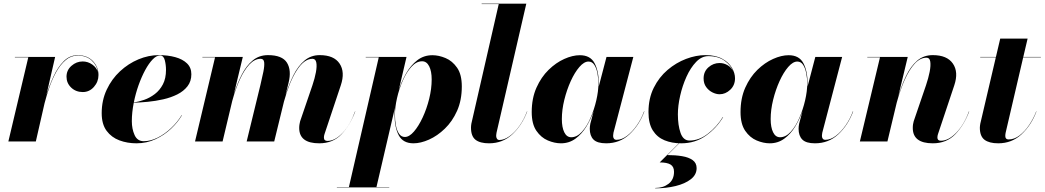

<svg xmlns="http://www.w3.org/2000/svg" viewBox="-20 -770 5685 1045"><path d="M134 -458H61V-460H280L232.5 -252.5Q248.5 -305.5 271.8 -355.2Q295 -405 327.2 -437.2Q359.5 -469.5 402.5 -469.5Q455.5 -469.5 485.8 -437.2Q516 -405 516 -361.5Q516 -325 491.2 -297Q466.5 -269 430.5 -269Q393 -269 367.5 -293.2Q342 -317.5 342 -352.5Q342 -388 369 -411.8Q396 -435.5 430 -435.5Q458.5 -435.5 482.5 -418.5Q506.5 -401.5 513 -377Q508 -414 479 -440.8Q450 -467.5 402.5 -467.5Q366.5 -467.5 338 -443.5Q309.5 -419.5 287.5 -380.8Q265.5 -342 249.5 -296.8Q233.5 -251.5 222.5 -208L175 0H25.5Z M697.5 -110.5Q697.5 -68.5 712.5 -35Q727.5 -1.5 762.5 -1.5Q799.5 -1.5 838.2 -21Q877 -40.5 911.2 -72.8Q945.5 -105 968.5 -143H970.5Q948 -104.5 911 -69.5Q874 -34.5 826 -12.2Q778 10 722.5 10Q673 10 630 -6Q587 -22 560.2 -58Q533.5 -94 533.5 -154Q533.5 -224 560.8 -282Q588 -340 633.2 -382Q678.5 -424 733.5 -447Q788.5 -470 844.5 -470Q893.5 -470 933.8 -459Q974 -448 997.8 -425Q1021.5 -402 1021.5 -366Q1021.5 -327.5 1000.5 -300.5Q979.5 -273.5 945 -256.2Q910.5 -239 868.8 -229.5Q827 -220 785 -216Q743 -212 708 -211Q703 -185.5 700.2 -160Q697.5 -134.5 697.5 -110.5ZM851 -468Q831.5 -468 810.8 -446.5Q790 -425 770.2 -388.5Q750.5 -352 734.2 -306.5Q718 -261 708.5 -213Q735 -216 765.2 -226.8Q795.5 -237.5 822.5 -258Q849.5 -278.5 866.5 -310.8Q883.5 -343 883.5 -390Q883.5 -416.5 877 -442.2Q870.5 -468 851 -468Z M1472.5 0H1322.5L1397.5 -308Q1407 -347.5 1413.5 -379.8Q1420 -412 1417.8 -431Q1415.5 -450 1398.5 -450Q1366.5 -450 1338 -420Q1309.5 -390 1285.8 -338.2Q1262 -286.5 1244 -220.5L1191.5 0H1041.5L1150.5 -458H1081.5V-460H1301.5L1252.5 -256Q1270.5 -314.5 1295.5 -363.2Q1320.5 -412 1355.5 -441Q1390.5 -470 1438.5 -470Q1516 -470 1541.8 -428.8Q1567.5 -387.5 1550.5 -319L1534 -252.5Q1552.5 -312 1577.5 -361.5Q1602.5 -411 1637.5 -440.5Q1672.5 -470 1720 -470Q1797.5 -470 1828.2 -424Q1859 -378 1835 -306L1746 -39.5Q1743 -30.5 1743 -21.5Q1743 -3 1762 -3Q1803.5 -3 1845 -47.2Q1886.5 -91.5 1912.5 -164L1913.5 -163Q1885 -88 1838.5 -39Q1792 10 1717.5 10Q1608.5 10 1608.5 -73.5Q1608.5 -85 1610.2 -94Q1612 -103 1613.5 -110L1680.5 -306Q1693.5 -344.5 1699.5 -377.2Q1705.5 -410 1701.5 -430Q1697.5 -450 1680.5 -450Q1635.5 -450 1595.2 -387.2Q1555 -324.5 1525.5 -217Z M2127.5 -145.5Q2127.5 -163 2129.5 -183.5L2029 248H2098.5V250H1813.5V248H1879L2041.5 -458H1970.5V-460H2192.5L2150.5 -280Q2165.5 -327.5 2190.5 -371Q2215.5 -414.5 2251 -442Q2286.5 -469.5 2333.5 -469.5Q2368 -469.5 2405 -454Q2442 -438.5 2467.8 -401.5Q2493.5 -364.5 2493.5 -299.5Q2493.5 -224.5 2467.8 -166.8Q2442 -109 2401.2 -69.8Q2360.5 -30.5 2315 -10.2Q2269.5 10 2230.5 10Q2173.5 10 2150.5 -33.2Q2127.5 -76.5 2127.5 -145.5ZM2129.5 -145.5Q2129.5 -115 2134.8 -87.2Q2140 -59.5 2152 -42Q2164 -24.5 2183.5 -24.5Q2207.5 -24.5 2233 -54Q2258.5 -83.5 2280.5 -130.8Q2302.5 -178 2316 -232.5Q2329.5 -287 2329.5 -337.5Q2329.5 -382.5 2315.8 -409.5Q2302 -436.5 2277.5 -436.5Q2246.5 -436.5 2219.5 -406.8Q2192.5 -377 2172.2 -331.2Q2152 -285.5 2140.8 -235.8Q2129.5 -186 2129.5 -145.5Z M2849.5 -163Q2821 -88 2768.5 -39Q2716 10 2641.5 10Q2593 10 2568.2 -9.2Q2543.5 -28.5 2543.5 -75Q2543.5 -85 2545.5 -97L2694.5 -748H2601.5V-750H2844.5L2682.5 -48Q2682 -43.5 2681.2 -38.8Q2680.5 -34 2680.5 -30Q2680.5 -22 2684.8 -15Q2689 -8 2698.5 -8Q2723.5 -8 2752 -28Q2780.5 -48 2806 -83.2Q2831.5 -118.5 2848.5 -164Z M3239 -314Q3239 -306 3238.5 -298L3281 -460H3427L3319 -48Q3318.5 -43.5 3317.8 -38.8Q3317 -34 3317 -30Q3317 -21.5 3321.5 -15.2Q3326 -9 3335.5 -9Q3364 -9 3392.8 -30.8Q3421.5 -52.5 3446 -87.8Q3470.5 -123 3485.5 -164L3487 -163Q3458.5 -88 3406 -39Q3353.5 10 3279 10Q3230.5 10 3210.2 -10.5Q3190 -31 3190 -69Q3190 -73 3190.8 -82Q3191.5 -91 3193 -97L3211.5 -166.5Q3196 -121 3171.2 -80.8Q3146.5 -40.5 3112 -15.2Q3077.5 10 3033 10Q2998.5 10 2961.8 -5.5Q2925 -21 2899.5 -58Q2874 -95 2874 -160Q2874 -235 2899.8 -292.8Q2925.5 -350.5 2965.8 -389.8Q3006 -429 3051.2 -449.2Q3096.5 -469.5 3136 -469.5Q3193 -469.5 3216 -426.2Q3239 -383 3239 -314ZM3237 -314Q3237 -344.5 3231.5 -372.2Q3226 -400 3214.2 -417.5Q3202.5 -435 3183 -435Q3159 -435 3133.5 -405.5Q3108 -376 3086.5 -328.8Q3065 -281.5 3051.5 -227Q3038 -172.5 3038 -122Q3038 -77 3051.2 -50Q3064.5 -23 3089 -23Q3120 -23 3147 -52.5Q3174 -82 3194 -128Q3214 -174 3225.5 -223.8Q3237 -273.5 3237 -314Z M3648.5 165Q3648.5 137 3629.5 125.5Q3610.5 114 3570.5 114L3687.5 -3H3689.5L3612.5 74Q3656 74 3692.2 80Q3728.5 86 3750 101.5Q3771.5 117 3771.5 145Q3771.5 181 3740 205.5Q3708.5 230 3657.2 242.5Q3606 255 3546.5 255V253Q3589.5 253 3619 230.2Q3648.5 207.5 3648.5 165ZM3916 -133Q3880 -73 3822 -31.5Q3764 10 3687.5 10Q3637 10 3596.8 -6.5Q3556.5 -23 3533 -60.2Q3509.5 -97.5 3509.5 -160Q3509.5 -234.5 3538.2 -292.2Q3567 -350 3613.5 -389.5Q3660 -429 3714.2 -449.5Q3768.5 -470 3819.5 -470Q3875 -470 3910.8 -450.2Q3946.5 -430.5 3963.5 -401.2Q3980.5 -372 3980.5 -344Q3980.5 -306 3954.5 -281.5Q3928.5 -257 3896.5 -257Q3878 -257 3857.8 -267Q3837.5 -277 3823.5 -296.2Q3809.5 -315.5 3809.5 -343Q3809.5 -380.5 3836 -403.8Q3862.5 -427 3896.5 -427Q3920 -427 3940.5 -414.8Q3961 -402.5 3971 -381Q3958.5 -414 3924 -439.2Q3889.5 -464.5 3835.5 -464.5Q3799 -464.5 3768.8 -433Q3738.5 -401.5 3716.2 -352.2Q3694 -303 3681.8 -248.5Q3669.5 -194 3669.5 -148Q3669.5 -88.5 3684 -46.8Q3698.5 -5 3733 -5Q3785 -5 3833.5 -42.8Q3882 -80.5 3914 -133Z M4375.5 -314Q4375.5 -306 4375 -298L4417.5 -460H4563.5L4455.5 -48Q4455 -43.5 4454.2 -38.8Q4453.5 -34 4453.5 -30Q4453.5 -21.5 4458 -15.2Q4462.5 -9 4472 -9Q4500.5 -9 4529.2 -30.8Q4558 -52.5 4582.5 -87.8Q4607 -123 4622 -164L4623.5 -163Q4595 -88 4542.5 -39Q4490 10 4415.5 10Q4367 10 4346.8 -10.5Q4326.5 -31 4326.5 -69Q4326.5 -73 4327.2 -82Q4328 -91 4329.5 -97L4348 -166.5Q4332.5 -121 4307.8 -80.8Q4283 -40.5 4248.5 -15.2Q4214 10 4169.5 10Q4135 10 4098.2 -5.5Q4061.5 -21 4036 -58Q4010.5 -95 4010.5 -160Q4010.5 -235 4036.2 -292.8Q4062 -350.5 4102.2 -389.8Q4142.5 -429 4187.8 -449.2Q4233 -469.5 4272.5 -469.5Q4329.5 -469.5 4352.5 -426.2Q4375.5 -383 4375.5 -314ZM4373.5 -314Q4373.5 -344.5 4368 -372.2Q4362.5 -400 4350.8 -417.5Q4339 -435 4319.5 -435Q4295.5 -435 4270 -405.5Q4244.5 -376 4223 -328.8Q4201.5 -281.5 4188 -227Q4174.5 -172.5 4174.5 -122Q4174.5 -77 4187.8 -50Q4201 -23 4225.5 -23Q4256.5 -23 4283.5 -52.5Q4310.5 -82 4330.5 -128Q4350.5 -174 4362 -223.8Q4373.5 -273.5 4373.5 -314Z M4769.5 -458H4700.5V-460H4920.5L4869 -245Q4887.5 -307.5 4912.2 -358.5Q4937 -409.5 4972 -439.8Q5007 -470 5057 -470Q5134.5 -470 5166.2 -424Q5198 -378 5174 -306L5085 -39.5Q5082 -30.5 5082 -21.5Q5082 -4 5101 -4Q5142.5 -4 5185 -48Q5227.5 -92 5253.5 -163.5L5255 -163Q5226.5 -88 5179 -39Q5131.5 10 5057 10Q4948 10 4948 -73.5Q4948 -85 4949.5 -94Q4951 -103 4953 -110L5020 -306Q5033 -344.5 5039.8 -378.8Q5046.5 -413 5043.2 -434.5Q5040 -456 5023 -456Q4988 -456 4958 -423Q4928 -390 4903.5 -334.5Q4879 -279 4860.5 -211L4810 0H4660Z M5621 -163Q5592.5 -88 5539.8 -39Q5487 10 5413 10Q5364 10 5338.5 -9.2Q5313 -28.5 5313 -75Q5313 -79 5313.8 -85.8Q5314.5 -92.5 5315.5 -97L5400 -458H5315V-460H5400.5L5424 -560H5573L5549.5 -460H5645V-458H5549L5453.5 -48Q5452.5 -43.5 5452 -38.8Q5451.5 -34 5451.5 -30Q5451.5 -11 5469.5 -11Q5500.5 -11 5529.2 -33Q5558 -55 5581.5 -90Q5605 -125 5620 -164Z"/></svg>

Font: Bodoni* 96
Style: Bold Italic
Weight: 700
Italic angle: -13°
Version: Version 2.2